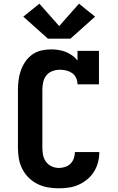

<svg xmlns="http://www.w3.org/2000/svg" viewBox="-20 -1010 640 1038"><path d="M298 8Q268 8 239 3Q210 -2 183.5 -15Q157 -28 135.5 -49Q114 -70 100.5 -96.5Q87 -123 82 -152Q77 -181 77 -210V-525Q77 -551 80.5 -578Q84 -605 93 -630Q102 -655 117.5 -677.5Q133 -700 155 -715.5Q177 -731 203 -737Q229 -743 256 -743Q276 -743 296 -740Q316 -737 335 -729.5Q354 -722 370.5 -710Q387 -698 399 -683V-735H515V-554H399Q399 -572 391.5 -588.5Q384 -605 369.5 -615Q355 -625 338 -629Q321 -633 303 -633Q283 -633 263 -625.5Q243 -618 230.5 -602Q218 -586 213.5 -565.5Q209 -545 209 -525V-210Q209 -191 213 -171Q217 -151 229 -135Q241 -119 259.5 -110.5Q278 -102 298 -102Q315 -102 332 -107.5Q349 -113 361 -125Q373 -137 379 -154Q385 -171 385 -188Q385 -188 385 -188Q385 -188 385 -188H517Q517 -188 517 -188Q517 -188 517 -188Q517 -160 510 -133Q503 -106 488.5 -82.5Q474 -59 452.5 -41Q431 -23 405.5 -11.5Q380 0 352.5 4Q325 8 298 8ZM239 -801 220 -818 106 -920 193 -990 300 -869 407 -990 494 -920 361 -801Z"/></svg>

Font: Iosevka Curly Slab XBdEx
Style: Regular
Weight: 800
Width: 7
Monospace: yes
Designer: Belleve Invis
Foundry: Belleve Invis
Version: Version 11.0.0; ttfautohint (v1.8.3)